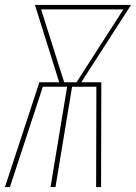

<svg xmlns="http://www.w3.org/2000/svg" viewBox="-20 -755 549 775"><path d="M0 0 139 -423H219L121 -735H509L308 -423H389L388 0H368L369 -405H271L204 0H184L251 -405H153L20 0ZM239 -423H289L478 -717H146Z"/></svg>

Font: Iosevka Term Curly Thin
Style: Italic
Weight: 100
Italic angle: -9°
Designer: Belleve Invis
Foundry: Belleve Invis
Version: Version 32.3.0